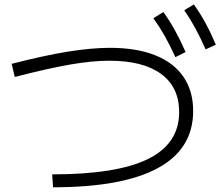

<svg xmlns="http://www.w3.org/2000/svg" viewBox="-20 -833 978 843"><path d="M766.6 -340.8Q766.6 -450.2 687.5 -508.3Q608.4 -566.4 460 -566.4Q384.8 -566.4 287.8 -549.6Q190.9 -532.7 44.9 -495.1L31.2 -552.7Q173.3 -589.4 277.6 -606.2Q381.8 -623 462.9 -623Q579.1 -623 660.9 -590.6Q742.7 -558.1 785.4 -495.8Q828.1 -433.6 828.1 -345.7Q828.1 -179.2 673.1 -95Q518.1 -10.7 212.9 -10.7L209 -67.4Q492.7 -67.4 629.6 -134.8Q766.6 -202.1 766.6 -340.8ZM653.3 -752.9 697.3 -780.3Q725.6 -740.7 748.8 -698.5Q772 -656.2 794.9 -604.5L750 -582Q725.6 -635.7 702.9 -675.8Q680.2 -715.8 653.3 -752.9ZM789.1 -788.1 831.1 -813.5Q859.4 -773.9 882.6 -731.2Q905.8 -688.5 927.7 -636.7L882.8 -616.2Q859.4 -668.9 837.2 -709.7Q814.9 -750.5 789.1 -788.1Z"/></svg>

Font: Pretendard JP Light
Style: Regular
Weight: 300
Designer: Base glyphs from Inter by Rasmus Andersson; Hangeul glyphs from Noto Sans CJK(Source Han Sans) by Jang Soo-young and Kan
Foundry: Kil Hyung-jin
Version: Version 1.309